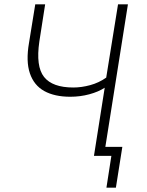

<svg xmlns="http://www.w3.org/2000/svg" viewBox="-20 -725 686 893"><path d="M475 148 498 0H417L467 -317Q438 -298 395.5 -286.5Q353 -275 307 -275Q234 -275 186 -301.5Q138 -328 119 -384Q100 -440 115 -526L144 -705H190L163 -532Q146 -416 185 -367Q224 -318 321 -318Q359 -318 399.5 -329Q440 -340 474 -364L529 -705H575L470 -42H549L519 148Z"/></svg>

Font: Nunito Sans 7pt Condensed ExtraLight
Style: Italic
Weight: 250
Width: 3
Italic angle: -9°
Designer: Vernon Adams
Foundry: Vernon Adams
Version: Version 3.101;gftools[0.9.27]